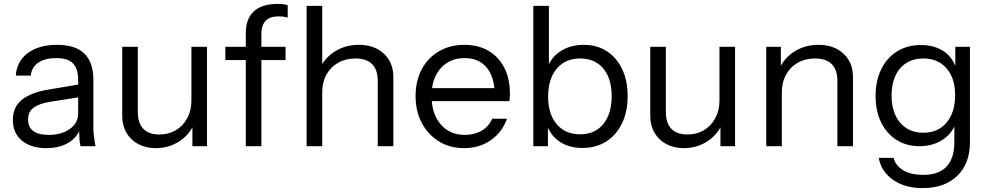

<svg xmlns="http://www.w3.org/2000/svg" viewBox="-20 -750 5076 985"><path d="M393 0Q389 -17 387.5 -39Q386 -61 386 -95H381V-339Q381 -397 354.5 -424.5Q328 -452 269 -452Q211 -452 176.5 -428.5Q142 -405 138 -362H61Q66 -436 123 -478Q180 -520 272 -520Q367 -520 413 -475Q459 -430 459 -340V-95Q459 -73 462 -49.5Q465 -26 470 0ZM218 10Q139 10 92.5 -28.5Q46 -67 46 -134Q46 -201 92 -238Q138 -275 226 -290L404 -320V-254L238 -228Q182 -219 153 -198Q124 -177 124 -137Q124 -98 150.5 -78Q177 -58 229 -58Q296 -58 338.5 -88.5Q381 -119 381 -168L394 -97Q378 -46 331.5 -18Q285 10 218 10Z M779 10Q729 10 690 -10.5Q651 -31 629 -68.5Q607 -106 607 -155V-510H687V-176Q687 -118 715.5 -89Q744 -60 797 -60Q845 -60 882 -82Q919 -104 940.5 -143.5Q962 -183 962 -234L975 -113Q950 -56 897 -23Q844 10 779 10ZM967 0V-120H962V-510H1042V0Z M1241 0V-582Q1241 -652 1281.5 -691Q1322 -730 1405 -730Q1425 -730 1436.5 -728Q1448 -726 1456 -723V-660Q1449 -662 1436.5 -664Q1424 -666 1410 -666Q1364 -666 1342.5 -643Q1321 -620 1321 -578V0ZM1136 -442V-510H1445V-442Z M1553 0V-720H1633V0ZM1918 0V-334Q1918 -392 1889 -421Q1860 -450 1803 -450Q1753 -450 1714.5 -428Q1676 -406 1654.5 -367Q1633 -328 1633 -276L1620 -397Q1646 -454 1699.5 -487Q1753 -520 1821 -520Q1901 -520 1949.5 -474.5Q1998 -429 1998 -355V0Z M2361 10Q2288 10 2232 -24.5Q2176 -59 2144 -119Q2112 -179 2112 -257Q2112 -335 2143.5 -394.5Q2175 -454 2232 -487Q2289 -520 2363 -520Q2434 -520 2486.5 -489Q2539 -458 2567.5 -402Q2596 -346 2596 -270Q2596 -260 2595.5 -251Q2595 -242 2593 -231H2172V-298H2544L2518 -261Q2518 -353 2477.5 -402.5Q2437 -452 2363 -452Q2287 -452 2240.5 -399.5Q2194 -347 2194 -258Q2194 -167 2240.5 -112.5Q2287 -58 2365 -58Q2414 -58 2451 -79.5Q2488 -101 2505 -141H2581Q2556 -71 2497.5 -30.5Q2439 10 2361 10Z M2968 9Q2896 9 2847 -26Q2798 -61 2780 -125L2791 -127V0H2716V-720H2796V-391L2785 -394Q2804 -453 2854.5 -486.5Q2905 -520 2975 -520Q3043 -520 3093.5 -487Q3144 -454 3172 -395Q3200 -336 3200 -257Q3200 -177 3171 -117Q3142 -57 3090 -24Q3038 9 2968 9ZM2956 -61Q3032 -61 3075 -113.5Q3118 -166 3118 -257Q3118 -347 3075 -398.5Q3032 -450 2956 -450Q2880 -450 2836 -397.5Q2792 -345 2792 -254Q2792 -165 2836 -113Q2880 -61 2956 -61Z M3488 10Q3438 10 3399 -10.5Q3360 -31 3338 -68.5Q3316 -106 3316 -155V-510H3396V-176Q3396 -118 3424.5 -89Q3453 -60 3506 -60Q3554 -60 3591 -82Q3628 -104 3649.5 -143.5Q3671 -183 3671 -234L3684 -113Q3659 -56 3606 -23Q3553 10 3488 10ZM3676 0V-120H3671V-510H3751V0Z M3911 0V-510H3986V-390H3991V0ZM4276 0V-334Q4276 -392 4247 -421Q4218 -450 4161 -450Q4111 -450 4072.5 -428Q4034 -406 4012.5 -367Q3991 -328 3991 -276L3978 -397Q4004 -454 4057.5 -487Q4111 -520 4179 -520Q4259 -520 4307.5 -474.5Q4356 -429 4356 -355V0Z M4713 215Q4622 215 4561.5 172.5Q4501 130 4488 60H4564Q4575 100 4613.5 123.5Q4652 147 4718 147Q4796 147 4836 104.5Q4876 62 4876 -20V-129L4886 -127Q4869 -69 4818 -34.5Q4767 0 4697 0Q4630 0 4579 -32.5Q4528 -65 4500 -123Q4472 -181 4472 -258Q4472 -336 4501 -395Q4530 -454 4582.5 -486.5Q4635 -519 4705 -519Q4777 -519 4825.5 -484Q4874 -449 4890 -384L4881 -383V-510H4956V-20Q4956 89 4891 152Q4826 215 4713 215ZM4717 -69Q4792 -69 4836 -121Q4880 -173 4880 -262Q4880 -349 4836 -399.5Q4792 -450 4717 -450Q4641 -450 4597.5 -399Q4554 -348 4554 -259Q4554 -172 4598 -120.5Q4642 -69 4717 -69Z"/></svg>

Font: Instrument Sans
Style: Regular
Weight: 400
Designer: Rodrigo Fuenzalida
Foundry: fragTYPE
Version: Version 1.000;gftools[0.9.28]